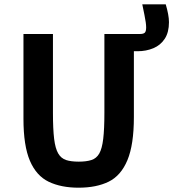

<svg xmlns="http://www.w3.org/2000/svg" viewBox="-20 -859 805 892"><path d="M345 13Q264 13 206.5 -14.5Q149 -42 119 -112Q89 -182 89 -307V-701H226V-335Q226 -259 231.5 -214Q237 -169 250.5 -146Q264 -123 287 -115.5Q310 -108 346 -108Q381 -108 404.5 -115.5Q428 -123 441 -145.5Q454 -168 459.5 -213.5Q465 -259 465 -335V-701H602V-315Q602 -187 572 -115Q542 -43 485 -15Q428 13 345 13ZM543 -701H629Q646 -701 652.5 -707Q659 -713 659 -732Q659 -742 657 -756Q655 -770 651 -790Q647 -810 641 -839H750Q757 -815 761 -794Q765 -773 765 -756Q765 -709 745.5 -679Q726 -649 692.5 -635Q659 -621 619 -621H556Z"/></svg>

Font: Ruda ExtraBold
Style: Regular
Weight: 800
Designer: Mariela Monsalve and Angelina Sanchez
Foundry: Mariela Monsalve and Angelina Sanchez
Version: Version 2.000